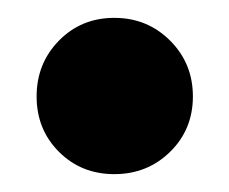

<svg xmlns="http://www.w3.org/2000/svg" viewBox="-20 -197 256 215"><path d="M21 -89Q21 -126 46 -151.5Q71 -177 108 -177Q145 -177 170.5 -151.5Q196 -126 196 -89Q196 -52 170.5 -27Q145 -2 108 -2Q71 -2 46 -27Q21 -52 21 -89Z"/></svg>

Font: CAT Rhythmus
Style: Regular
Weight: 400
Designer: Peter Wiegel nach alter Vorlage
Foundry: Peter Wiegel
Version: 1.000